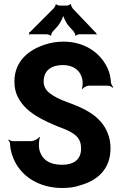

<svg xmlns="http://www.w3.org/2000/svg" viewBox="-20 -929 610 959"><path d="M291 -106C231 -106 189 -128 176 -184C173 -199 174 -233 180 -243L176 -245C171 -235 149 -224 134 -224H43C37 -224 27 -229 24 -232L21 -229C25 -226 30 -218 30 -212C31 -190 35 -170 42 -151C77 -49 175 10 291 10C324 10 355 6 382 -4C465 -27 532 -83 532 -188C532 -217 527 -243 517 -266C484 -350 399 -389 318 -418C279 -432 249 -447 229 -463C209 -478 198 -498 198 -521C198 -581 241 -604 294 -604C343 -604 380 -581 391 -534C394 -522 393 -494 389 -485L391 -483C396 -492 413 -501 424 -501H519C527 -501 539 -495 543 -491L546 -494C541 -498 535 -509 534 -518C533 -543 527 -567 517 -589C479 -670 398 -721 297 -721C264 -721 234 -716 207 -707C127 -682 52 -626 52 -522C52 -491 58 -464 71 -441C111 -364 199 -327 267 -298C292 -289 311 -281 327 -273C359 -255 385 -238 385 -187C385 -128 343 -106 291 -106ZM458 -766 343 -887C340 -891 333 -904 335 -907L332 -909C330 -905 318 -901 314 -901H278C274 -901 262 -905 260 -908L258 -907C259 -904 252 -891 249 -888L130 -769C129 -768 127 -768 126 -768L125 -765C125 -764 127 -763 127 -762C127 -760 125 -758 124 -757L126 -755C127 -756 129 -758 131 -758H214C218 -758 230 -754 232 -751L236 -752C234 -755 240 -768 243 -771L267 -797C280 -812 298 -845 298 -861H294C294 -845 312 -811 325 -797L348 -772C351 -768 358 -755 356 -752L359 -750C360 -754 373 -758 377 -758H457C458 -758 459 -756 460 -755L463 -758C462 -759 460 -760 460 -761C460 -762 461 -762 462 -763L460 -766Z"/></svg>

Font: Asimov
Style: EdgeNar
Weight: 500
Designer: Google
Version: Version 2.000980: 2014